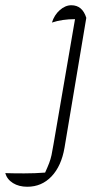

<svg xmlns="http://www.w3.org/2000/svg" viewBox="-143 -505 402 732"><path d="M186 -437 103 58Q91 128 53.5 167.5Q16 207 -39 207Q-71 207 -93.5 193Q-116 179 -123 155Q-93 156 -51 156Q-9 156 29 153Q39 131 44.5 116.5Q50 102 53.5 86Q57 70 61 45L143 -432Q94 -432 55 -419Q64 -448 85 -466.5Q106 -485 129 -485Q171 -485 186 -437Z"/></svg>

Font: Piazzolla ExtraLight
Style: Italic
Weight: 200
Italic angle: -11.3°
Designer: Juan Pablo del Peral
Foundry: Huerta Tipografica
Version: Version 1.330